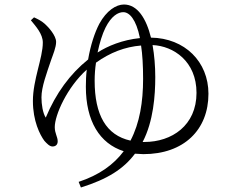

<svg xmlns="http://www.w3.org/2000/svg" viewBox="-20 -772 1040 852"><path d="M117 -682C138 -656 170 -622 170 -583C170 -515 126 -418 126 -324C126 -235 157 -174 177 -147C188 -135 200 -122 213 -122C228 -122 236 -131 236 -145C236 -165 223 -180 223 -208C223 -261 277 -384 365 -463C362 -438 361 -413 361 -387C361 -235 422 -135 529 -101C484 -41 420 5 329 35L339 60C457 23 528 -22 579 -90L616 -88C796 -88 905 -196 905 -356C905 -498 800 -603 650 -605C629 -690 590 -752 530 -752C495 -752 453 -725 421 -667C400 -627 382 -572 371 -508C291 -444 228 -358 183 -250C170 -270 164 -308 164 -340C164 -386 187 -447 208 -509C215 -529 229 -562 229 -586C229 -614 195 -652 179 -666C162 -681 146 -688 131 -695ZM406 -494C469 -539 534 -564 606 -570C612 -531 615 -482 615 -422C615 -320 600 -226 559 -148C451 -172 400 -262 400 -414C400 -440 402 -468 406 -494ZM657 -572C750 -568 852 -500 852 -360C852 -215 742 -142 621 -142H613C661 -234 669 -349 669 -430C669 -478 665 -527 657 -572ZM413 -539C422 -582 434 -621 448 -649C474 -701 504 -718 527 -718C554 -718 584 -687 601 -603C523 -595 458 -568 413 -539Z"/></svg>

Font: Noto Serif CJK KR Light
Style: Regular
Weight: 300
Designer: Ryoko NISHIZUKA 西塚涼子 (kana & ideographs); Frank Grießhammer (Latin, Greek & Cyrillic); Wenlong ZHANG 张文龙 (bopomofo); San
Foundry: Adobe
Version: Version 2.001;hotconv 1.1.0;makeotfexe 2.6.0